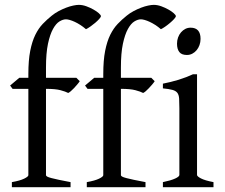

<svg xmlns="http://www.w3.org/2000/svg" viewBox="-20 -777 933 797"><path d="M398.9 -710Q398.9 -706.1 391.8 -698.2Q384.8 -690.4 375 -682.1Q365.2 -673.8 354.7 -666.5Q344.2 -659.2 336.9 -655.8Q325.2 -666 313.2 -673.6Q301.3 -681.2 290.3 -686.3Q279.3 -691.4 269.8 -694.1Q260.3 -696.8 253.9 -696.8Q241.2 -696.8 226.8 -688Q212.4 -679.2 200 -656.7Q187.5 -634.3 179.2 -595.5Q170.9 -556.6 170.9 -496.1V-454.1H296.9L311 -439.9Q306.6 -433.1 300 -425.5Q293.5 -418 286.9 -410.9Q280.3 -403.8 273.9 -398.4Q267.6 -393.1 263.2 -391.1Q252 -397 231 -402.6Q210 -408.2 170.9 -408.2V-49.8Q170.9 -46.9 176 -43.9Q181.2 -41 193.4 -37.8Q205.6 -34.7 224.9 -30.5Q244.1 -26.4 272.9 -21V0H29.3V-21Q63 -26.9 80.3 -35.4Q97.7 -43.9 97.7 -49.8V-408.2H32.2L22 -421.9L60.1 -454.1H97.7V-469.2Q97.7 -526.9 105.5 -566.2Q113.3 -605.5 126.7 -632.6Q140.1 -659.7 157.7 -678Q175.3 -696.3 194.8 -711.9Q208 -722.7 223.6 -731Q239.3 -739.3 254.6 -745.1Q270 -751 283.9 -753.9Q297.9 -756.8 307.1 -756.8Q322.3 -756.8 338.4 -751Q354.5 -745.1 367.9 -737.5Q381.3 -730 390.1 -722.2Q398.9 -714.4 398.9 -710ZM710 -710Q710 -706.1 702.9 -698.2Q695.8 -690.4 686 -682.1Q676.3 -673.8 665.8 -666.5Q655.3 -659.2 647.9 -655.8Q636.2 -666 624.3 -673.6Q612.3 -681.2 601.3 -686.3Q590.3 -691.4 580.8 -694.1Q571.3 -696.8 564.9 -696.8Q552.2 -696.8 537.8 -688Q523.4 -679.2 511 -656.7Q498.5 -634.3 490.2 -595.5Q481.9 -556.6 481.9 -496.1V-454.1H607.9L622.1 -439.9Q617.7 -433.1 611.1 -425.5Q604.5 -418 597.9 -410.9Q591.3 -403.8 585 -398.4Q578.6 -393.1 574.2 -391.1Q563 -397 542 -402.6Q521 -408.2 481.9 -408.2V-49.8Q481.9 -46.9 487.1 -43.9Q492.2 -41 504.4 -37.8Q516.6 -34.7 535.9 -30.5Q555.2 -26.4 584 -21V0H340.3V-21Q374 -26.9 391.4 -35.4Q408.7 -43.9 408.7 -49.8V-408.2H343.3L333 -421.9L371.1 -454.1H408.7V-469.2Q408.7 -526.9 416.5 -566.2Q424.3 -605.5 437.7 -632.6Q451.2 -659.7 468.8 -678Q486.3 -696.3 505.9 -711.9Q519 -722.7 534.7 -731Q550.3 -739.3 565.7 -745.1Q581.1 -751 595 -753.9Q608.9 -756.8 618.2 -756.8Q633.3 -756.8 649.4 -751Q665.5 -745.1 679 -737.5Q692.4 -730 701.2 -722.2Q710 -714.4 710 -710ZM812.5 -615.7Q812.5 -602.1 808.1 -589.8Q803.7 -577.6 796.1 -568.6Q788.6 -559.6 778.3 -554.2Q768.1 -548.8 755.9 -548.8Q733.9 -548.8 724.4 -561Q714.8 -573.2 714.8 -595.7Q714.8 -609.4 719.2 -621.6Q723.6 -633.8 731.4 -642.8Q739.3 -651.9 749.3 -657Q759.3 -662.1 771 -662.1Q812.5 -662.1 812.5 -615.7ZM656.2 0V-21Q689.5 -27.8 707 -35.9Q724.6 -43.9 724.6 -50.8V-327.1Q724.6 -352.1 723.6 -367.4Q722.7 -382.8 716.3 -391.4Q710 -399.9 696 -403.8Q682.1 -407.7 656.2 -410.2V-429.7Q671.4 -432.6 688.2 -436.8Q705.1 -440.9 721.7 -446Q738.3 -451.2 753.4 -457Q768.6 -462.9 781.2 -468.8H797.9V-50.8Q797.9 -44.9 814.2 -36.4Q830.6 -27.8 866.2 -21V0Z"/></svg>

Font: Akkhara
Style: Regular
Weight: 400
Designer: J. Victor Gaultney
Version: Version 1.00 June 13, 2006, initial release